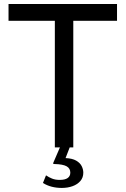

<svg xmlns="http://www.w3.org/2000/svg" viewBox="-20 -743 634 968"><path d="M291.5 204.5Q265 204.5 241.2 198.5Q217.5 192.5 196.5 179.5L212 141Q225.5 150.5 242 157.2Q258.5 164 281 164Q308 164 321.2 154.5Q334.5 145 334.5 127.5Q334.5 106 316 95.5Q297.5 85 255 84Q250 84 248.5 82.5Q247 81 249 77L285 -6.5H334L310.5 54Q344.5 55.5 364 66.8Q383.5 78 391.8 94.5Q400 111 400 127.5Q400 152.5 385 169.8Q370 187 345.5 195.8Q321 204.5 291.5 204.5ZM256.5 0V-638H23V-723H570V-638H349.5V0Z"/></svg>

Font: Public Sans Thin
Style: Regular
Weight: 400
Version: Version 2.001